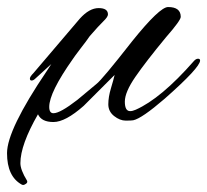

<svg xmlns="http://www.w3.org/2000/svg" viewBox="-99 -336 589 546"><path d="M9 -11Q-41 76 -41 128Q-41 147 -22 178Q-20 183 -25 186.5Q-30 190 -32.5 190Q-35 190 -37 189Q-79 166 -79 99.5Q-79 33 34 -134L47 -154L2 -113Q-4 -107 -9 -107Q-14 -107 -14 -112.5Q-14 -118 -4 -128L128 -283Q155 -313 181.5 -313Q208 -313 208 -295Q208 -288 195 -275.5Q182 -263 156 -233Q148 -221 130 -198Q111 -173 108 -168Q41 -73 41 -32Q41 -14 53 -14Q72 -14 121 -52L175 -97Q191 -109 277 -219Q355 -316 379 -316Q415 -316 415 -288Q415 -278 373 -230Q316 -161 286 -117.5Q256 -74 256 -47Q256 -20 271 -20Q278 -20 287 -24Q359 -56 452 -162Q458 -169 464 -169Q470 -169 470 -164Q470 -144 369 -55Q304 1 280 6Q275 7 258.5 7Q242 7 225.5 -6Q209 -19 209 -39.5Q209 -60 216.5 -85Q224 -110 227 -123L139 -35Q87 11 53 11Q19 11 9 -11Z"/></svg>

Font: Alex Brush
Style: Regular
Weight: 400
Designer: Robert E. Leuschke
Foundry: Robert E. Leuschke
Version: Version 1.003